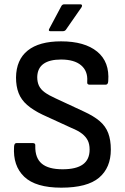

<svg xmlns="http://www.w3.org/2000/svg" viewBox="-20 -856 579 887"><path d="M263 11Q145 11 92 -39.5Q39 -90 45 -179Q46 -195 56 -195H132Q145 -195 143 -181Q142 -126 173 -100Q204 -74 269 -74Q332 -74 363 -96.5Q394 -119 394 -165Q394 -190 385.5 -207Q377 -224 359.5 -238Q342 -252 310 -265L177 -326Q133 -347 105.5 -371Q78 -395 66 -426Q54 -457 54 -498Q55 -580 108 -622.5Q161 -665 262 -665Q371 -665 429 -617.5Q487 -570 480 -481Q479 -465 469 -465H392Q388 -465 385 -468Q382 -471 383 -481Q386 -528 354.5 -554.5Q323 -581 262 -581Q209 -581 181 -561Q153 -541 152 -500Q152 -477 160 -460Q168 -443 186.5 -429.5Q205 -416 236 -402L367 -341Q413 -320 440.5 -296.5Q468 -273 480 -241Q492 -209 492 -165Q492 -81 437.5 -35Q383 11 263 11ZM212 -712Q207 -712 206 -715Q205 -718 207 -722L264 -829Q269 -836 276 -836H352Q357 -836 358.5 -832.5Q360 -829 357 -823L284 -718Q279 -712 271 -712Z"/></svg>

Font: Sofia Sans Semi Condensed SemiBold
Style: Regular
Weight: 600
Designer: Botio Nikoltchev, Ani Petrova
Foundry: lettersoup
Version: Version 4.100